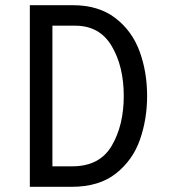

<svg xmlns="http://www.w3.org/2000/svg" viewBox="-20 -720 656 740"><path d="M95 -700H260Q360 -700 424.5 -650.5Q489 -601 518 -522Q547 -443 547 -350Q547 -261 519.5 -182Q492 -103 427 -51.5Q362 0 256 0H95ZM259 -79Q364 -79 410.5 -158Q457 -237 457 -350Q457 -464 410.5 -542.5Q364 -621 270 -621H182V-79Z"/></svg>

Font: Overpass Mono
Style: Regular
Weight: 400
Monospace: yes
Designer: Delve Withrington, Dave Bailey
Foundry: Delve Fonts
Version: Version 1.000;DELV;Overpass